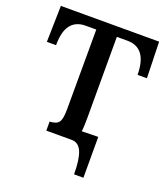

<svg xmlns="http://www.w3.org/2000/svg" viewBox="-157 -810 961 1100"><g transform="rotate(20 323.5 -259.5)"><path d="M622 -700 628 -479H571Q570 -645 446 -643H385V-149Q385 -124 384 -101.5Q383 -79 381 -66L481 -68V181H424Q424 89 405 44.5Q386 0 343 0H189V-55Q231 -57 245 -77Q259 -97 259 -154L260 -642H195Q136 -642 105 -602.5Q74 -563 74 -479H18L23 -700Z"/></g></svg>

Font: Lora SemiBold
Style: Regular
Weight: 600
Designer: Olga Karpushina, Alexei Vanyashin (Cyrillic)
Foundry: Cyreal
Version: Version 3.011; ttfautohint (v1.8.4.7-5d5b)